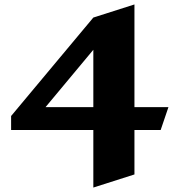

<svg xmlns="http://www.w3.org/2000/svg" viewBox="-20 -630 778 864"><path d="M585 -45V155L400 214V-45H30V-108L400 -551L585 -610V-148H738L703 -45ZM400 -406 185 -148H400Z"/></svg>

Font: Inknut Antiqua ExtraBold
Style: Regular
Weight: 800
Designer: Claus Eggers Sørensen
Foundry: Claus Eggers Sørensen
Version: Version 1.003; ttfautohint (v1.8.2) -l 8 -r 50 -G 200 -x 14 